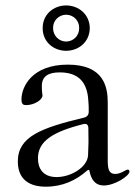

<svg xmlns="http://www.w3.org/2000/svg" viewBox="-20 -688 506 721"><path d="M151.3 13.1C215.6 13.1 265.6 -11 306.5 -46.9C308.9 -49 310.7 -50.1 312.5 -50.1C314.3 -50.1 315.7 -48.7 316.1 -45.5C322.1 -15.6 335.9 8.5 370.4 8.5C410.9 8.5 466.3 -27.7 466.3 -44C466.3 -47.6 464.1 -51.1 459.9 -51.1C451.3 -51.1 434.7 -34.8 412.6 -34.8C393.5 -34.8 384.6 -46.5 384.6 -82C384.2 -166.5 384.9 -215.9 384.6 -302.9C384.6 -361.9 369.7 -445.3 234.7 -445.3C100.5 -445.3 61.4 -362.6 60.7 -316.8C60 -296.2 67.5 -293.3 78.5 -293.3C108.3 -293.3 139.6 -312.9 139.6 -329.5C137.1 -345.9 137.1 -358.7 137.1 -364.7C137.1 -402 161.9 -416.2 204.5 -416.2C293.7 -416.2 309.7 -356.2 312.1 -304.3C313.2 -293.3 313.2 -280.5 313.2 -268.8C313.2 -256.4 307.2 -248.9 294.7 -246.1C134.9 -207.7 46.9 -175.1 46.9 -81.7C46.9 1.4 112.2 13.1 151.3 13.1ZM122.5 -93.4C122.5 -157.3 176.8 -192.5 292.6 -221.9C305 -224.8 311.1 -220.2 311.8 -207.4C312.9 -171.2 312.5 -137.1 310.7 -105.1C308.6 -61.1 247.9 -23.1 192.5 -23.1C139.9 -23.1 122.5 -57.2 122.5 -93.4ZM140.3 -582.4C139.9 -532 179.7 -497.5 228.3 -497.2C277 -497.5 316.8 -532 317.1 -582.4C316.8 -632.8 277 -667.3 228.3 -667.6C179.7 -667.3 139.9 -632.8 140.3 -582.4ZM179.3 -582.4C178.6 -610.8 201 -632.5 228.3 -632.8C255.7 -632.5 278.1 -610.8 277.3 -582.4C277.7 -554 255.7 -532.3 228.3 -532C201 -532.3 179.3 -554 179.3 -582.4Z"/></svg>

Font: Margiela Serif
Style: Regular
Weight: 400
Designer: Andreas Faust, Stefan Endress
Version: Version 1.002;FEAKit 1.0